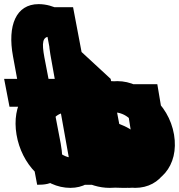

<svg xmlns="http://www.w3.org/2000/svg" viewBox="-74 -895 867 930"><path d="M9 -513H-54L-28 -378H35L106 0C172 0 254 -10 220 -200L186 -378H287L261 -513H161L141 -617C128 -688 131 -718 169 -718C194 -718 217 -704 217 -704L246 -829C246 -829 190 -875 113 -875C4 -875 -39 -772 -11 -622Z M6 -243C30 -100 139 15 267 15C327 15 373 -13 400 -52H402L410 1H560L462 -513L279 -682L336 -438C292 -479 239 -502 180 -502C52 -502 -18 -386 6 -243ZM168 -240C158 -305 197 -351 254 -351C310 -351 362 -305 372 -240C382 -176 346 -130 287 -130C225 -130 178 -176 168 -240Z M755 -243C731 -386 622 -502 494 -502C435 -502 390 -479 362 -438L271 -860C195 -858 142 -797 170 -631L283 0H432L421 -58H423C463 -16 520 15 580 15C708 15 779 -100 755 -243ZM594 -243C603 -180 569 -136 507 -136C448 -136 399 -180 390 -243C381 -306 421 -351 477 -351C534 -351 585 -306 594 -243Z M351 -487H200L245 -214C272 -50 357 15 521 15C685 15 748 -50 721 -214L675 -487H524L560 -260C575 -166 557 -129 494 -129C431 -129 402 -166 387 -260Z M291 0H443L280 -860H129Z M244 -243C269 -92 393 15 551 15C702 15 794 -92 769 -243C743 -395 609 -502 464 -502C316 -502 218 -395 244 -243ZM404 -243C395 -306 435 -351 492 -351C548 -351 600 -306 609 -243C618 -180 581 -136 522 -136C460 -136 413 -180 404 -243Z M364 -487H213L258 -214C285 -50 370 15 534 15C698 15 761 -50 734 -214L688 -487H537L573 -260C588 -166 570 -129 507 -129C444 -129 415 -166 400 -260Z M423 -502C308 -502 240 -446 256 -348C268 -276 317 -241 366 -216C420 -188 468 -186 474 -151C479 -119 454 -116 433 -116C384 -116 316 -170 316 -170L274 -54C274 -54 351 15 457 15C547 15 661 -7 638 -149C622 -248 541 -283 480 -303C440 -316 408 -324 404 -349C400 -372 414 -378 447 -378C493 -378 548 -349 548 -349L578 -462C578 -462 508 -502 423 -502Z"/></svg>

Font: Poland Can Into
Style: Bold
Weight: 700
Foundry: Cannot Into Space Fonts
Version: Version 0.99